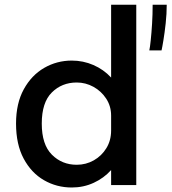

<svg xmlns="http://www.w3.org/2000/svg" viewBox="-20 -802 744 832"><path d="M291 10.5Q225.5 10.5 170.5 -21.2Q115.5 -53 82.5 -114.8Q49.5 -176.5 49.5 -266.5Q49.5 -354 83 -415Q116.5 -476 171.5 -507.8Q226.5 -539.5 291 -539.5Q340.5 -539.5 384.8 -520.2Q429 -501 461.5 -466V-781.5H570.5V0H461.5V-65Q430 -30 386 -9.8Q342 10.5 291 10.5ZM312.5 -88Q352.5 -88 386.5 -107.2Q420.5 -126.5 441 -160Q461.5 -193.5 461.5 -236.5V-301Q461.5 -342 440.2 -374.5Q419 -407 385 -425.8Q351 -444.5 312.5 -444.5Q248 -444.5 204.5 -401.2Q161 -358 161 -266.5Q161 -175.5 204.8 -131.8Q248.5 -88 312.5 -88ZM702.5 -781.5Q702.5 -742 698 -701Q693.5 -660 688.2 -628Q683 -596 680 -583.5H627Q630 -596.5 633.2 -627.8Q636.5 -659 639 -699.5Q641.5 -740 641.5 -781.5Z"/></svg>

Font: Epilogue Medium
Style: Regular
Weight: 500
Designer: Tyler Finck
Foundry: Etcetera Type Co
Version: Version 2.111; ttfautohint (v1.8.3)